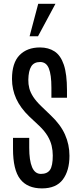

<svg xmlns="http://www.w3.org/2000/svg" viewBox="-20 -994 419 1023"><path d="M203.6 9.8Q126 9.8 87.6 -39.6Q49.3 -88.9 49.3 -200.7V-259.3H135.7V-206.5Q135.7 -139.2 150.9 -103.3Q166 -67.4 198.2 -67.4Q231.4 -67.4 246.3 -88.6Q261.2 -109.9 261.2 -165.5Q261.2 -191.9 255.1 -217.8Q249 -243.7 233.6 -269.5Q218.3 -295.4 189.9 -322.8L136.7 -372.6Q88.9 -418.5 66.4 -468Q43.9 -517.6 43.9 -573.2Q43.9 -659.2 84.2 -700.2Q124.5 -741.2 192.9 -741.2Q238.3 -741.2 270.8 -720Q303.2 -698.7 320.1 -648.9Q336.9 -599.1 336.9 -512.7V-473.1H253.9V-527.3Q253.9 -595.7 240.2 -629.6Q226.6 -663.6 193.8 -663.6Q161.1 -663.6 146.5 -640.1Q131.8 -616.7 130.9 -568.8Q130.4 -545.9 136.2 -523.4Q142.1 -501 157.2 -477.8Q172.4 -454.6 199.2 -428.7L251 -378.9Q302.7 -330.1 326.4 -276.9Q350.1 -223.6 350.1 -164.1Q350.1 -84.5 314.7 -37.4Q279.3 9.8 203.6 9.8ZM137.7 -800.8 183.6 -973.6H275.4L182.6 -800.8Z"/></svg>

Font: AntonioLight
Style: Regular
Weight: 300
Designer: Vernon Adams
Foundry: Vernon Adams
Version: Version 1.002